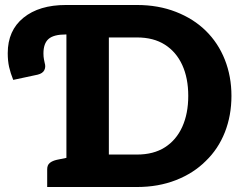

<svg xmlns="http://www.w3.org/2000/svg" viewBox="-20 -749 962 769"><path d="M246 0V-729H529Q614 -729 684.5 -701.5Q755 -674 804 -626Q854 -577 880.5 -510Q907 -443 907 -365Q907 -286 880.5 -219Q854 -152 804 -104Q755 -55 684.5 -27.5Q614 0 529 0ZM416 -130H529Q595 -130 640.5 -159Q686 -188 710 -241Q734 -294 734 -365Q734 -436 710 -488.5Q686 -541 640.5 -570Q595 -599 529 -599H416ZM169 0V-71Q169 -88 179.5 -96.5Q190 -105 208 -109L252 -118L266 0ZM33 -429Q22 -456 16.5 -480.5Q11 -505 11 -536Q11 -627 74 -678Q137 -729 244 -729H246V-611H244Q195 -611 174.5 -593Q154 -575 154 -535Q154 -522 156 -511.5Q158 -501 159 -497Q164 -481 157.5 -468Q151 -455 131 -450Z"/></svg>

Font: Aleo Black
Style: Regular
Weight: 900
Designer: Alessio Laiso
Foundry: Alessio Laiso
Version: Version 2.001;gftools[0.9.29]